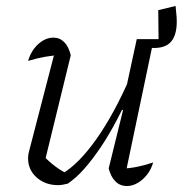

<svg xmlns="http://www.w3.org/2000/svg" viewBox="-20 -617 612 643"><path d="M438 -486H511L510 -583L568 -597Q571 -568 571.5 -560Q572 -552 572 -545Q572 -494 548 -472.5Q524 -451 472 -458ZM217 -432 129 -72 125 -95Q167 -53 206 -35H188Q244 -68 303 -151.5Q362 -235 416 -359L427 -332Q400 -270 372.5 -217.5Q345 -165 317 -123.5Q289 -82 262 -51.5Q235 -21 207 -2Q199 0 190.5 1.5Q182 3 174 3Q132 3 103 -22.5Q74 -48 74 -87Q74 -100 78 -113L168 -460L193 -434Q161 -432 132 -427Q103 -422 74 -413Q81 -437 94.5 -454.5Q108 -472 124.5 -481.5Q141 -491 159 -491Q180 -491 195 -476Q210 -461 217 -432ZM344 -53 392 -248 387 -250 438 -486H495L398 -24L385 -52Q413 -53 440 -58.5Q467 -64 493 -73Q486 -49 472 -31.5Q458 -14 440.5 -4Q423 6 405 6Q382 6 366.5 -9.5Q351 -25 344 -53Z"/></svg>

Font: Piazzolla 8pt ExtraLight
Style: Italic
Weight: 250
Italic angle: -11.3°
Designer: Juan Pablo del Peral
Foundry: Huerta Tipografica
Version: Version 2.001